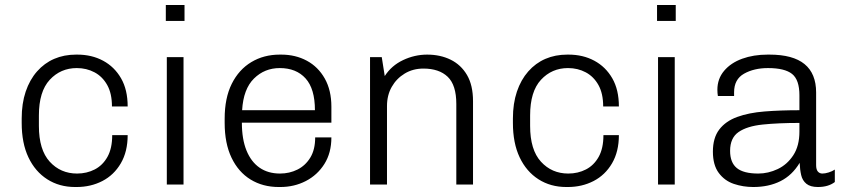

<svg xmlns="http://www.w3.org/2000/svg" viewBox="-20 -740 3414 770"><path d="M281 10Q218 10 169.5 -21Q121 -52 94 -109Q67 -166 67 -247V-265Q67 -325 83 -372.5Q99 -420 128.5 -453.5Q158 -487 197.5 -504Q237 -521 285 -521H290Q348 -521 393.5 -496.5Q439 -472 465.5 -426Q492 -380 492 -313H429Q429 -365 410 -399Q391 -433 359 -450Q327 -467 288 -467Q223 -467 179.5 -420Q136 -373 136 -277V-235Q136 -139 179.5 -91.5Q223 -44 289 -44Q328 -44 360 -60.5Q392 -77 411 -111Q430 -145 430 -198H492Q492 -132 464.5 -85Q437 -38 390.5 -14Q344 10 287 10Z M649 0V-511H716V0ZM645 -656V-720H720V-656Z M1098 10Q1034 10 985 -20Q936 -50 908.5 -107.5Q881 -165 881 -247V-264Q881 -347 909.5 -404Q938 -461 988 -491Q1038 -521 1102 -521H1108Q1165 -521 1210.5 -496.5Q1256 -472 1282.5 -425Q1309 -378 1309 -312V-248H950Q950 -182 968.5 -136.5Q987 -91 1021 -67.5Q1055 -44 1103 -44Q1141 -44 1173 -60Q1205 -76 1224.5 -108Q1244 -140 1244 -189H1309Q1309 -127 1281 -82.5Q1253 -38 1206.5 -14Q1160 10 1104 10ZM951 -298H1243Q1243 -384 1205.5 -425.5Q1168 -467 1102 -467Q1041 -467 998.5 -425Q956 -383 951 -298Z M1464 0V-511H1511L1523 -435Q1550 -477 1596.5 -499Q1643 -521 1693 -521Q1746 -521 1787.5 -500.5Q1829 -480 1853 -439Q1877 -398 1877 -334V0H1810V-323Q1810 -399 1775.5 -432Q1741 -465 1678 -465Q1636 -465 1603 -445Q1570 -425 1551 -391.5Q1532 -358 1532 -315V0Z M2251 10Q2188 10 2139.5 -21Q2091 -52 2064 -109Q2037 -166 2037 -247V-265Q2037 -325 2053 -372.5Q2069 -420 2098.5 -453.5Q2128 -487 2167.5 -504Q2207 -521 2255 -521H2260Q2318 -521 2363.5 -496.5Q2409 -472 2435.5 -426Q2462 -380 2462 -313H2399Q2399 -365 2380 -399Q2361 -433 2329 -450Q2297 -467 2258 -467Q2193 -467 2149.5 -420Q2106 -373 2106 -277V-235Q2106 -139 2149.5 -91.5Q2193 -44 2259 -44Q2298 -44 2330 -60.5Q2362 -77 2381 -111Q2400 -145 2400 -198H2462Q2462 -132 2434.5 -85Q2407 -38 2360.5 -14Q2314 10 2257 10Z M2619 0V-511H2686V0ZM2615 -656V-720H2690V-656Z M3001 10Q2960 10 2923 -2.5Q2886 -15 2862.5 -46.5Q2839 -78 2839 -132Q2839 -187 2864.5 -220.5Q2890 -254 2936.5 -271Q2983 -288 3046.5 -293Q3110 -298 3186 -298V-358Q3186 -420 3156.5 -443.5Q3127 -467 3060 -467Q3004 -467 2964 -444.5Q2924 -422 2924 -370V-355H2859Q2858 -361 2857.5 -367Q2857 -373 2857 -380Q2857 -424 2884 -456Q2911 -488 2956.5 -504.5Q3002 -521 3059 -521H3066Q3160 -521 3206.5 -483Q3253 -445 3253 -369V-78Q3253 -60 3260 -52Q3267 -44 3278 -44Q3289 -44 3303.5 -48.5Q3318 -53 3328 -60V-10Q3315 0 3298 5Q3281 10 3260 10Q3230 10 3214 -3Q3198 -16 3193 -38Q3188 -60 3187 -87Q3157 -37 3110 -13.5Q3063 10 3001 10ZM3021 -44Q3061 -44 3099 -62Q3137 -80 3161.5 -117.5Q3186 -155 3186 -212V-247Q3101 -247 3038.5 -240.5Q2976 -234 2942 -210.5Q2908 -187 2908 -135Q2908 -88 2935 -66Q2962 -44 3021 -44Z"/></svg>

Font: Chivo Medium ExtraLight
Style: Regular
Weight: 250
Version: Version 2.002